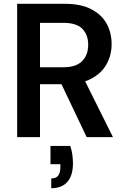

<svg xmlns="http://www.w3.org/2000/svg" viewBox="-20 -720 659 1008"><path d="M70 0V-700H321Q405 -700 459.5 -671.5Q514 -643 540 -595.5Q566 -548 566 -488Q566 -432 540 -384Q514 -336 459.5 -307Q405 -278 319 -278H190V0ZM435 0 288 -309H419L573 0ZM190 -367H314Q380 -367 411.5 -399.5Q443 -432 443 -485Q443 -537 412.5 -568.5Q382 -600 313 -600H190ZM249 268V217Q274 217 285.5 202Q297 187 297 157V142H245V46H349Q357 70 360 94Q363 118 363 138Q363 201 334 234.5Q305 268 249 268Z"/></svg>

Font: DM Sans 17pt SemiBold
Style: Regular
Weight: 600
Version: Version 4.004;gftools[0.9.30]